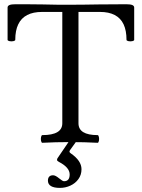

<svg xmlns="http://www.w3.org/2000/svg" viewBox="-20 -686 685 927"><path d="M184.6 -33.7Q280.8 -33.7 280.8 -90.8V-628.4H183.1Q140.1 -628.4 111.3 -613.5Q82.5 -598.6 68.1 -568.6Q53.7 -538.6 53.7 -493.7Q53.7 -489.3 44.4 -487.3Q35.2 -485.4 25.9 -487.3Q16.6 -489.3 16.6 -493.7V-649.4Q16.6 -657.7 25.6 -661.6Q34.7 -665.5 54.7 -665.5Q87.9 -665.5 121.1 -665.3Q154.3 -665 187.5 -664.6Q220.7 -663.6 253.7 -663.3Q286.6 -663.1 319.8 -663.1Q353.5 -663.1 387.2 -663.6Q420.9 -664.1 455.1 -664.6Q544.9 -665.5 589.8 -665.5Q609.9 -665.5 618.9 -661.6Q627.9 -657.7 627.9 -649.4V-493.7Q627.9 -489.3 618.7 -487.3Q609.4 -485.4 600.1 -487.3Q590.8 -489.3 590.8 -493.7Q590.8 -538.6 576.7 -568.6Q562.5 -598.6 533.9 -613.5Q505.4 -628.4 462.9 -628.4H358.9V-90.8Q358.9 -33.7 451.2 -33.7Q455.6 -33.7 457.5 -24.4Q459.5 -15.1 457.5 -5.9Q455.6 3.4 451.2 3.4Q389.2 0 317.9 0Q246.6 0 184.6 3.4Q180.2 3.4 178.2 -5.9Q176.3 -15.1 178.2 -24.4Q180.2 -33.7 184.6 -33.7ZM211.4 186Q211.4 173.3 217.8 166.7Q224.1 160.2 236.3 160.2Q247.6 160.2 265.1 174.8Q282.2 189 289.1 189Q316.4 189 316.4 156.2Q316.4 122.6 264.6 95.7Q255.4 90.8 255.4 86.4Q255.4 81.5 257.8 77.6L314 -4.9H349.6L317.9 39.1Q315.4 43 315.4 46.4Q315.4 49.8 320.8 53.7Q373.5 89.8 373.5 130.9Q373.5 158.2 358.6 178.7Q343.8 199.2 319.8 210.2Q295.9 221.2 269.5 221.2Q240.7 221.2 226.1 212.4Q211.4 203.6 211.4 186Z"/></svg>

Font: Junicode Two Beta VF
Style: Regular
Weight: 400
Designer: Peter S. Baker
Foundry: Briery Creek Software
Version: Version 1.031 beta; ttfautohint (v1.8.1.43-b0c9)